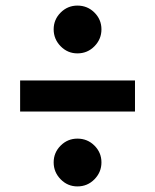

<svg xmlns="http://www.w3.org/2000/svg" viewBox="-20 -676 554 687"><path d="M257 -656Q293 -656 318 -631Q343 -606 343 -571Q343 -536 318 -510.5Q293 -485 257 -485Q222 -485 197 -510.5Q172 -536 172 -571Q172 -606 197 -631Q222 -656 257 -656ZM52 -277V-388H463V-277ZM257 -180Q293 -180 318 -155Q343 -130 343 -95Q343 -60 318 -34.5Q293 -9 257 -9Q222 -9 197 -34.5Q172 -60 172 -95Q172 -130 197 -155Q222 -180 257 -180Z"/></svg>

Font: FiraGO SemiBold
Style: Regular
Weight: 600
Designer: bBox Type
Foundry: bBox Type GmbH
Version: Version 1.001;PS 001.001;hotconv 1.0.88;makeotf.lib2.5.64775